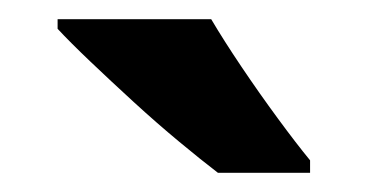

<svg xmlns="http://www.w3.org/2000/svg" viewBox="-20 -786 383 200"><path d="M200 -766Q213 -744 231.5 -716.5Q250 -689 269.5 -662.5Q289 -636 303 -619V-606H207Q190 -619 166.5 -638.5Q143 -658 119 -680Q95 -702 74 -722Q53 -742 40 -756V-766Z"/></svg>

Font: Noto Sans Ethiopic SemiCondensed
Style: Bold
Weight: 700
Width: 4
Designer: Monotype Design Team
Foundry: Monotype Imaging Inc.
Version: Version 2.102; ttfautohint (v1.8.4.7-5d5b)